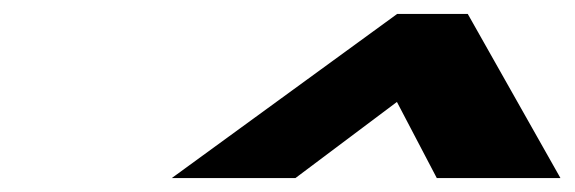

<svg xmlns="http://www.w3.org/2000/svg" viewBox="-20 -860 823 275"><path d="M605.6 -605H782.7L650 -840H548.8L226.1 -605H403.2L548.5 -714Z"/></svg>

Font: Hussar
Style: BdWideOblFour
Weight: 700
Foundry: Cannot Into Space Fonts
Version: Version 2.00